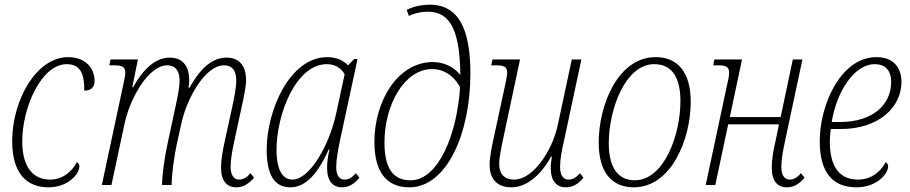

<svg xmlns="http://www.w3.org/2000/svg" viewBox="-20 -790 3887 820"><path d="M187 10C273 10 319 -49 319 -79C319 -87 315 -94 308 -97C286 -55 246 -23 194 -23C120 -23 75 -78 75 -186C75 -332 157 -516 265 -516C333 -516 340 -458 340 -403C367 -403 384 -416 384 -444C384 -497 347 -546 271 -546C135 -546 32 -362 32 -187C32 -52 92 10 187 10Z M990 10C1020 10 1043 -6 1065 -31L1050 -50C1033 -31 1018 -23 1001 -23C981 -23 965 -39 965 -77C965 -110 972 -147 981 -189L1012 -333C1020 -369 1031 -419 1031 -448C1031 -498 1010 -544 948 -544C891 -544 839 -505 790 -416H785C787 -427 788 -438 788 -448C788 -499 767 -544 705 -544C649 -544 595 -502 549 -418H545L569 -536H452L447 -511H465C499 -511 515 -507 515 -479C515 -468 512 -453 507 -431L415 0H456L512 -262C536 -373 615 -511 694 -511C738 -511 747 -475 747 -445C747 -416 737 -369 729 -332L697 -183C683 -119 673 -50 672 0H713C714 -51 723 -119 736 -179L755 -265C780 -375 858 -511 936 -511C981 -511 989 -476 989 -445C989 -414 979 -367 971 -329L940 -188C930 -141 924 -106 924 -74C924 -17 949 10 990 10Z M1220 10C1281 10 1334 -40 1384 -152H1387C1380 -120 1377 -98 1377 -73C1377 -17 1401 10 1441 10C1471 10 1494 -6 1515 -31L1500 -50C1483 -31 1468 -23 1452 -23C1431 -23 1416 -38 1416 -77C1416 -109 1423 -146 1432 -190L1507 -538H1493L1466 -511C1448 -531 1418 -546 1378 -546C1217 -546 1119 -318 1119 -151C1119 -48 1149 10 1220 10ZM1229 -23C1188 -23 1161 -62 1161 -151C1161 -300 1243 -516 1376 -516C1405 -516 1434 -504 1452 -473L1416 -307C1387 -169 1302 -23 1229 -23Z M1728 10C1888 10 1989 -220 1989 -476C1989 -664 1940 -770 1815 -770C1773 -770 1736 -758 1717 -748L1726 -722C1744 -730 1770 -740 1808 -740C1910 -740 1944 -645 1946 -470C1916 -507 1872 -525 1829 -525C1679 -525 1579 -359 1579 -184C1579 -54 1632 10 1728 10ZM1733 -20C1663 -20 1622 -66 1622 -181C1622 -343 1707 -495 1826 -495C1873 -495 1916 -470 1945 -418C1932 -217 1853 -20 1733 -20Z M2164 10C2223 10 2285 -33 2334 -122H2337C2335 -108 2332 -88 2332 -74C2332 -16 2357 10 2397 10C2428 10 2451 -6 2472 -31L2457 -50C2440 -31 2425 -23 2408 -23C2388 -23 2372 -38 2372 -77C2372 -110 2379 -147 2389 -190L2463 -536H2422L2363 -260C2339 -144 2256 -23 2176 -23C2124 -23 2112 -59 2112 -90C2112 -119 2122 -164 2131 -207L2201 -536H2083L2078 -511H2096C2130 -511 2146 -507 2146 -479C2146 -468 2142 -450 2138 -430L2089 -203C2081 -166 2071 -119 2071 -86C2071 -35 2095 10 2164 10Z M2687 10C2846 10 2930 -194 2930 -355C2930 -480 2876 -546 2780 -546C2620 -546 2537 -343 2537 -181C2537 -56 2591 10 2687 10ZM2691 -20C2622 -20 2580 -71 2580 -178C2580 -324 2651 -516 2774 -516C2845 -516 2886 -466 2886 -358C2886 -212 2815 -20 2691 -20Z M3341 10C3372 10 3395 -6 3416 -31L3401 -50C3384 -31 3369 -23 3353 -23C3332 -23 3317 -39 3317 -77C3317 -109 3324 -147 3333 -189L3407 -536H3366L3314 -290H3097L3149 -536H3031L3026 -511H3044C3078 -511 3094 -507 3094 -479C3094 -468 3091 -451 3086 -431L2994 0H3035L3090 -259H3307L3292 -187C3281 -140 3276 -105 3276 -74C3276 -17 3300 10 3341 10Z M3638 10C3726 10 3773 -49 3773 -79C3773 -87 3770 -94 3762 -97C3741 -55 3698 -23 3645 -23C3570 -23 3524 -71 3524 -187C3524 -201 3526 -223 3528 -239H3571C3733 -239 3830 -332 3830 -440C3830 -506 3791 -546 3723 -546C3572 -546 3481 -345 3481 -187C3481 -46 3542 10 3638 10ZM3532 -269C3553 -397 3627 -516 3716 -516C3760 -516 3786 -490 3786 -440C3786 -341 3705 -269 3568 -269Z"/></svg>

Font: Noto Serif Condensed ExtraLight
Style: Italic
Weight: 200
Width: 3
Italic angle: -12°
Designer: Monotype Design Team
Foundry: Monotype Imaging Inc.
Version: Version 2.013